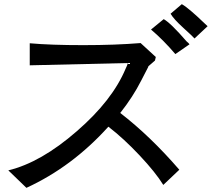

<svg xmlns="http://www.w3.org/2000/svg" viewBox="-20 -841 1040 923"><path d="M915 -656Q910 -663 862.5 -706Q815 -749 800 -775L854 -821Q872 -811 901.5 -785.5Q931 -760 953.5 -738Q976 -716 978 -715ZM891 -628 823 -581Q765 -649 706 -699L767 -749Q800 -731 877 -642Q887 -634 891 -628ZM842 -25 765 48Q728 -12 651.5 -93.5Q575 -175 501 -232Q327 -39 107 62L20 -22Q177 -60 349 -210Q520 -358 584 -511Q591 -525 595 -538L123 -527V-633Q224 -624 381 -624Q534 -624 656 -634L729 -567L725 -550L694 -523Q692 -520 692 -518L659 -454Q619 -375 558 -298Q703 -186 842 -25Z"/></svg>

Font: cwTeXHei
Style: Medium
Weight: 500
Version: Version 1.17